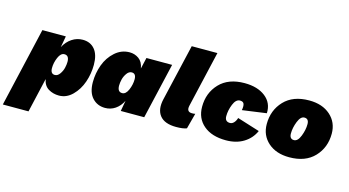

<svg xmlns="http://www.w3.org/2000/svg" viewBox="-162 -1076 3021 1661"><g transform="rotate(15 1348.5 -245.0)"><path d="M456 -510Q525 -510 564.5 -462.5Q604 -415 604 -325Q604 -245 578 -169.5Q552 -94 499.5 -42Q447 10 380 10Q327 10 285.5 -15Q244 -40 233 -98L162 210H-68L96 -500H306L288 -399Q315 -451 359.5 -480.5Q404 -510 456 -510ZM300 -153Q325 -153 344 -180Q363 -207 370 -237Q377 -267 377 -291Q377 -348 335 -348Q302 -348 281.5 -300Q261 -252 261 -205Q261 -153 300 -153Z M793 10Q723 10 678.5 -38.5Q634 -87 634 -178Q634 -259 661.5 -334Q689 -409 746 -459.5Q803 -510 876 -510Q922 -510 958.5 -484Q995 -458 1005 -400L1028 -500H1258L1142 0H932L949 -95Q924 -45 883.5 -17.5Q843 10 793 10ZM903 -152Q936 -152 956.5 -200Q977 -248 977 -295Q977 -347 938 -347Q913 -347 894 -320Q875 -293 868 -263Q861 -233 861 -209Q861 -152 903 -152Z M1429 10Q1326 10 1283 -44Q1240 -98 1262 -193L1380 -700H1610L1494 -199Q1480 -140 1532 -140Q1552 -140 1561 -143L1524 -3Q1492 10 1429 10Z M1875 10Q1748 10 1675 -52Q1602 -114 1602 -218Q1602 -342 1681.5 -426Q1761 -510 1906 -510Q2022 -510 2092 -455.5Q2162 -401 2158 -308L1942 -278Q1949 -316 1941.5 -335Q1934 -354 1906 -354Q1869 -354 1847 -299.5Q1825 -245 1825 -193Q1825 -144 1871 -144Q1890 -144 1905.5 -160.5Q1921 -177 1929 -204L2130 -141Q2099 -71 2033 -30.5Q1967 10 1875 10Z M2442 10Q2324 10 2252.5 -53.5Q2181 -117 2181 -218Q2181 -342 2260.5 -426Q2340 -510 2485 -510Q2603 -510 2674.5 -446.5Q2746 -383 2746 -282Q2746 -158 2666.5 -74Q2587 10 2442 10ZM2444 -144Q2478 -144 2500 -200Q2522 -256 2522 -307Q2522 -356 2482 -356Q2448 -356 2426 -300Q2404 -244 2404 -193Q2404 -144 2444 -144Z"/></g></svg>

Font: Elaine Sans Black
Style: Italic
Weight: 900
Italic angle: -13°
Designer: Wei Huang
Foundry: Wei Huang
Version: Version 2.001;December 24, 2019;FontCreator 12.0.0.2547 64-b